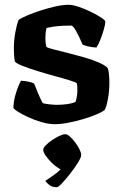

<svg xmlns="http://www.w3.org/2000/svg" viewBox="-20 -520 520 804"><path d="M209 0Q184 0 154.5 -8.5Q125 -17 99 -29Q73 -41 55.5 -52Q38 -63 36 -69Q37 -99 47 -131Q57 -163 68 -182Q86 -181 101.5 -177.5Q117 -174 123 -170Q129 -155 139 -130.5Q149 -106 159 -88Q170 -85 188 -83Q206 -81 218 -81Q235 -81 257 -83.5Q279 -86 296 -93Q299 -100 301.5 -114Q304 -128 304 -142Q304 -150 303.5 -158.5Q303 -167 302 -171Q299 -175 273.5 -183Q248 -191 211 -201Q174 -211 137 -222.5Q100 -234 73.5 -244.5Q47 -255 42 -263Q40 -273 39 -288.5Q38 -304 38 -318Q38 -350 44 -383.5Q50 -417 58 -437Q70 -445 94.5 -455.5Q119 -466 150 -476Q181 -486 212 -493Q243 -500 268 -500Q284 -500 309.5 -491.5Q335 -483 360.5 -470.5Q386 -458 403.5 -446.5Q421 -435 421 -429Q421 -419 415 -397.5Q409 -376 400.5 -354.5Q392 -333 384 -321Q363 -322 348 -326Q333 -330 326 -333Q312 -366 299 -389.5Q286 -413 278 -413Q260 -413 240.5 -412Q221 -411 204.5 -408.5Q188 -406 175 -403Q172 -392 171 -380.5Q170 -369 170 -360Q170 -349 171 -340.5Q172 -332 174 -324Q178 -320 201.5 -314Q225 -308 259 -299.5Q293 -291 328.5 -281Q364 -271 392 -259Q420 -247 431 -235Q435 -225 436.5 -207Q438 -189 438 -173Q438 -140 432 -106Q426 -72 418 -59Q406 -50 382 -40Q358 -30 327.5 -21Q297 -12 266 -6Q235 0 209 0ZM218 264Q199 264 187 255Q175 246 170 237Q191 224 214 206.5Q237 189 250 169L251 194Q241 194 225.5 184.5Q210 175 195.5 160.5Q181 146 171 131.5Q161 117 161 107Q161 99 172 88Q183 77 198.5 66.5Q214 56 229 49Q244 42 253 42Q262 42 273 52Q284 62 295 76.5Q306 91 313 105.5Q320 120 320 129Q320 139 306.5 161Q293 183 274.5 206.5Q256 230 240 247Q224 264 218 264Z"/></svg>

Font: Texturina 12pt
Style: Bold
Weight: 700
Designer: Guillermo Torres Carreño
Foundry: Omnibus-Type
Version: Version 1.002